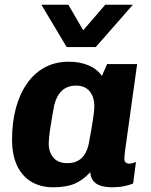

<svg xmlns="http://www.w3.org/2000/svg" viewBox="-20 -782 640 812"><path d="M204 10Q152 10 113 -13Q74 -36 52.5 -81Q31 -126 31 -192Q31 -264 47 -324Q63 -384 94 -428.5Q125 -473 169.5 -497Q214 -521 271 -521Q318 -521 354.5 -505.5Q391 -490 411 -461L433 -511H560L512 -167Q508 -141 507 -129Q506 -117 506 -109Q506 -100 511.5 -95Q517 -90 526 -90Q533 -90 540.5 -92Q548 -94 555 -97L543 -6Q527 1 504.5 5.5Q482 10 454 10Q410 10 387 -5.5Q364 -21 362 -54Q331 -20 295.5 -5Q260 10 204 10ZM265 -92Q301 -92 323.5 -112Q346 -132 355 -172Q368 -241 373.5 -278Q379 -315 379 -332Q379 -372 359 -396Q339 -420 302 -420Q265 -420 242 -398.5Q219 -377 209 -336Q198 -276 192 -236Q186 -196 186 -174Q186 -151 195 -132Q204 -113 221 -102.5Q238 -92 265 -92ZM542 -762 385 -583H262L155 -762H269L332 -654L425 -762Z"/></svg>

Font: Chivo Mono Medium
Style: Bold Italic
Weight: 700
Italic angle: -8.05°
Monospace: yes
Version: Version 1.008